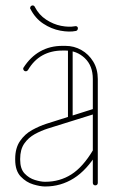

<svg xmlns="http://www.w3.org/2000/svg" viewBox="-20 -671 427 695"><path d="M334 -9Q334 -5 331.5 -2.5Q329 0 325 0Q321 0 318.5 -2.5Q316 -5 316 -9V-385Q316 -433 287 -460.5Q258 -488 217 -488H206Q165 -488 133.5 -470.5Q102 -453 81 -417Q78 -413 73 -413Q69 -413 66.5 -416Q64 -419 64 -422Q64 -425 65 -426Q90 -465 125.5 -485Q161 -505 206 -505H217Q248 -505 274.5 -490Q301 -475 317.5 -448Q334 -421 334 -385ZM317 -128Q318 -130 320 -131Q322 -132 325 -132Q329 -132 331 -129.5Q333 -127 333 -124Q333 -122 333 -121Q333 -120 333 -119Q294 -55 247 -25.5Q200 4 144 4Q144 4 143 4Q142 4 142 4Q126 4 100.5 -3.5Q75 -11 55 -32Q35 -53 35 -93Q35 -93 35 -94Q35 -95 35 -96Q35 -135 52.5 -160.5Q70 -186 96.5 -200.5Q123 -215 148 -223L322 -278Q323 -278 323.5 -278Q324 -278 325 -278Q328 -278 331 -275.5Q334 -273 334 -269Q334 -267 332 -264.5Q330 -262 327 -260L154 -206Q129 -198 106 -185.5Q83 -173 68 -151.5Q53 -130 53 -96Q53 -95 53 -94Q53 -93 53 -93Q53 -60 69 -43Q85 -26 106.5 -19.5Q128 -13 142 -13Q142 -13 143 -13Q144 -13 144 -13Q196 -13 238 -39.5Q280 -66 317 -128ZM243 -240Q243 -236 240.5 -234Q238 -232 235 -232Q231 -232 228.5 -234Q226 -236 226 -240V-495Q226 -499 228.5 -501Q231 -503 235 -503Q238 -503 240.5 -501Q243 -499 243 -495ZM106 -646Q121 -617 147 -600Q173 -583 201 -577.5Q229 -572 251 -576Q255 -577 258 -575.5Q261 -574 262 -570Q262 -566 260.5 -563Q259 -560 255 -559Q231 -554 198.5 -560Q166 -566 136.5 -585.5Q107 -605 90 -639Q90 -639 89.5 -639.5Q89 -640 89 -640Q89 -644 90.5 -647Q92 -650 96 -651Q99 -652 102 -650.5Q105 -649 106 -646Z"/></svg>

Font: Libertine-Super Thin
Style: Regular
Weight: 100
Designer: Bastien Sozeau
Foundry: NBR — Bastien Sozeau
Version: Version 2.003;gftools[0.9.33]